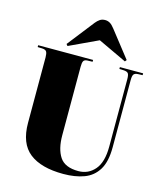

<svg xmlns="http://www.w3.org/2000/svg" viewBox="-142 -1096 1021 1212"><g transform="rotate(15 368.0 -489.5)"><path d="M388 14Q242 14 166 -46Q90 -106 90 -240V-668Q90 -693 83.5 -704.5Q77 -716 54 -717L25 -718V-730H384V-718L349 -717Q331 -716 325 -705.5Q319 -695 319 -668V-221Q319 -131 353 -79.5Q387 -28 475 -28Q540 -28 582 -77Q624 -126 624 -228V-668Q624 -697 616.5 -706.5Q609 -716 586 -717L559 -718V-730H711V-718L682 -717Q661 -716 653.5 -706.5Q646 -697 646 -668V-229Q646 -135 613.5 -82Q581 -29 523 -7.5Q465 14 388 14ZM205 -773 196 -784 333 -959Q345 -974 359 -983.5Q373 -993 393 -993Q410 -993 424.5 -984.5Q439 -976 455 -955L589 -784L580 -773L393 -861Z"/></g></svg>

Font: Literata 72pt Black
Style: Regular
Weight: 900
Designer: Latin by Veronika Burian and Jose Scaglione. Greek by Irene Vlachou. Cyrillic by Vera Evstafieva.
Foundry: TypeTogether
Version: Version 3.002